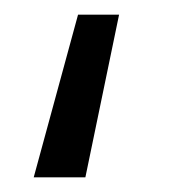

<svg xmlns="http://www.w3.org/2000/svg" viewBox="-20 -32 256 262"><path d="M26 210 86.5 -12H142.5L96.5 210Z"/></svg>

Font: Geologica Roman ExtraLight
Style: Regular
Weight: 250
Designer: Sindre Bremnes, Frode Helland
Foundry: Monokrom Skriftforlag AS
Version: Version 1.010;gftools[0.9.28]